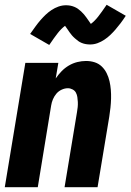

<svg xmlns="http://www.w3.org/2000/svg" viewBox="-20 -783 546 803"><path d="M0 0 86 -520H224L213 -455Q224 -471 237.5 -485Q251 -499 268 -509Q285 -519 303.5 -523.5Q322 -528 340 -528Q359 -528 376 -522.5Q393 -517 405.5 -505Q418 -493 426 -477Q434 -461 438 -443.5Q442 -426 443.5 -407.5Q445 -389 444.5 -370.5Q444 -352 442 -333Q440 -314 437 -295L388 0H250L302 -314Q304 -325 305 -335.5Q306 -346 305.5 -356.5Q305 -367 303.5 -377Q302 -387 297.5 -395.5Q293 -404 283.5 -409Q274 -414 264 -414Q251 -414 238 -408Q225 -402 216 -391.5Q207 -381 201.5 -368Q196 -355 194 -342L138 0ZM186 -595 106 -641Q118 -658 128.5 -672.5Q139 -687 149.5 -699Q160 -711 171 -721.5Q182 -732 195.5 -741Q209 -750 224.5 -755.5Q240 -761 256 -761Q265 -761 273.5 -759.5Q282 -758 290.5 -754.5Q299 -751 305.5 -746.5Q312 -742 319 -735.5Q326 -729 331.5 -722.5Q337 -716 341.5 -709.5Q346 -703 351 -696Q356 -689 360 -683Q376 -695 390.5 -713.5Q405 -732 426 -763L506 -717Q495 -700 484 -685.5Q473 -671 462.5 -659Q452 -647 441 -636.5Q430 -626 416.5 -617Q403 -608 388 -602.5Q373 -597 357 -597Q348 -597 339 -598.5Q330 -600 321.5 -603.5Q313 -607 307 -611.5Q301 -616 293.5 -622.5Q286 -629 280.5 -635.5Q275 -642 270.5 -648.5Q266 -655 261 -662.5Q256 -670 252 -675Q236 -663 221.5 -644.5Q207 -626 186 -595Z"/></svg>

Font: Iosevka Curly Heavy
Style: Italic
Weight: 900
Italic angle: -9°
Monospace: yes
Designer: Belleve Invis
Foundry: Belleve Invis
Version: Version 22.1.2; ttfautohint (v1.8.4)